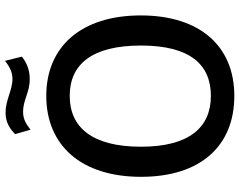

<svg xmlns="http://www.w3.org/2000/svg" viewBox="-116 -844 969 778"><g transform="rotate(-90 369.0 -454.5)"><path d="M370 10C571 10 696 -129 696 -369C696 -611 569 -752 370 -752C169 -752 42 -610 42 -368C42 -128 166 10 370 10ZM370 -85C243 -85 164 -172 164 -368C164 -567 243 -657 370 -657C497 -657 574 -568 574 -368C574 -171 498 -85 370 -85ZM512 -919C492 -904 470 -889 438 -889C394 -889 353 -917 302 -917C262 -917 236 -899 215 -878L233 -816C256 -833 274 -846 306 -846C353 -846 384 -819 438 -819C482 -819 510 -836 529 -851Z"/></g></svg>

Font: Cheyenne Sans Medium
Style: Regular
Weight: 500
Designer: The Public Sans project authors (U.S. Web Design System), Libre Franklin designed by Pablo Impallari and Rodrigo Fuenzal
Foundry: The Cheyenne Sans Project Authors
Version: Version 2.007